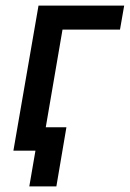

<svg xmlns="http://www.w3.org/2000/svg" viewBox="-20 -540 465 688"><path d="M28 0H107L85 128H182L218 -84H144L204 -434H410L425 -520H118Z"/></svg>

Font: Fixel Text 20240404 Medium
Style: Italic
Weight: 500
Width: 4
Italic angle: -10°
Designer: AlfaBravo + MacPaw
Foundry: Kyrylo Tkachov, Marchela Mozhyna, Serhii Makarenko, Maria Weinstein, Zakhar Kryvoshyya
Version: Version 1.211;Glyphs 3.2 (3225)